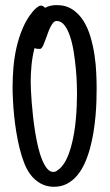

<svg xmlns="http://www.w3.org/2000/svg" viewBox="-20 -718 425 745"><path d="M355 -375Q355 -354.5 354.2 -327.4Q353.5 -300.3 350.8 -269.5Q348.1 -238.8 343 -206.5Q337.9 -174.3 329.6 -143.6Q321.3 -112.8 309.1 -85.4Q296.9 -58.1 279.8 -37.6Q262.7 -17.1 240.2 -5.1Q217.8 6.8 189 6.8Q160.2 6.8 136.7 -6.6Q113.3 -20 97.2 -42Q84 -59.6 74 -85.2Q64 -110.8 56.4 -141.1Q48.8 -171.4 43.5 -204.1Q38.1 -236.8 34.9 -268.6Q31.7 -300.3 30.3 -328.9Q28.8 -357.4 28.8 -378.9Q28.8 -415 32 -454.6Q35.2 -494.1 43.9 -533Q52.7 -571.8 67.9 -607.9Q83 -644 106.9 -672.9Q109.4 -675.8 113 -679.7Q116.7 -683.6 121.1 -687.3Q125.5 -690.9 130.1 -693.6Q134.8 -696.3 139.2 -696.3Q143.6 -696.3 147.7 -693.8Q151.9 -691.4 154.8 -687.5Q165 -693.4 176.5 -695.8Q188 -698.2 199.7 -698.2Q235.4 -698.2 261 -681.4Q286.6 -664.6 303.7 -637.2Q320.8 -609.9 331.1 -575.2Q341.3 -540.5 346.7 -504.4Q352.1 -468.3 353.5 -434.6Q355 -400.9 355 -375ZM278.8 -353.5Q278.8 -366.2 278.1 -392.3Q277.3 -418.5 274.4 -450Q271.5 -481.4 266.4 -514.6Q261.2 -547.9 252.4 -575Q243.7 -602.1 230.7 -619.4Q217.8 -636.7 199.7 -636.7Q192.4 -636.7 186.5 -629.9Q180.7 -623 175.3 -612.3Q169.9 -601.6 165.5 -588.9Q161.1 -576.2 156.7 -564.5Q152.3 -552.7 148.4 -543.5Q144.5 -534.2 140.1 -530.3Q138.7 -528.8 135.5 -528.6Q132.3 -528.3 129.4 -528.3Q121.1 -528.3 113.8 -531.2Q105.5 -498 102.3 -465.1Q99.1 -432.1 99.1 -398.4Q99.1 -388.2 100.1 -367.7Q101.1 -347.2 103 -320.8Q105 -294.4 108.4 -264.2Q111.8 -233.9 116.7 -203.9Q121.6 -173.8 128.2 -146.2Q134.8 -118.7 143.6 -97.4Q152.3 -76.2 163.1 -63.5Q173.8 -50.8 187 -50.8Q194.3 -50.8 200.2 -54.9Q206.1 -59.1 211.4 -63.5Q226.1 -76.7 236.8 -98.1Q247.6 -119.6 254.9 -145.5Q262.2 -171.4 267.1 -200Q272 -228.5 274.4 -256.3Q276.9 -284.2 277.8 -309.3Q278.8 -334.5 278.8 -353.5Z"/></svg>

Font: Just Another Hand
Style: Regular
Weight: 400
Designer: Astigmatic (AOETI)
Foundry: Astigmatic (AOETI)
Version: Version 1.001